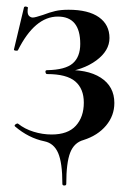

<svg xmlns="http://www.w3.org/2000/svg" viewBox="-20 -429 406 591"><path d="M117 6Q68 -4 26 -40L25 -42Q25 -45 29.5 -47.5Q34 -50 36 -48Q56 -32 83.5 -23.5Q111 -15 139 -15Q189 -15 213.5 -42Q238 -69 238 -113Q238 -156 211.5 -178.5Q185 -201 125 -201Q121 -201 120 -207Q119 -213 125 -213Q181 -214 204 -234Q227 -254 227 -294Q227 -378 158 -378Q87 -378 35 -274Q34 -273 31 -273Q22 -273 23 -277L54 -407Q56 -409 58 -409Q61 -409 64 -407.5Q67 -406 66 -405Q65 -401 65 -394Q65 -384 70 -379.5Q75 -375 81 -375Q88 -375 112 -383Q133 -391 150 -395Q167 -399 191 -399Q252 -399 284.5 -376Q317 -353 317 -312Q317 -273 276.5 -243Q236 -213 170 -205L173 -213Q248 -217 290 -190Q332 -163 332 -112Q332 -73 306.5 -42.5Q281 -12 237 2Q208 10 196 41Q184 72 184 137Q184 142 178 142Q172 142 172 137Q172 72 159 42Q146 12 117 6Z"/></svg>

Font: Cormorant Infant SemiBold
Style: Regular
Weight: 600
Designer: Christian Thalmann (Catharsis Fonts)
Foundry: Catharsis Fonts
Version: Version 4.000